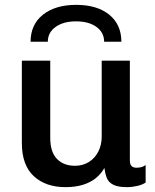

<svg xmlns="http://www.w3.org/2000/svg" viewBox="-20 -761 640 791"><path d="M250 10Q168 10 119 -35.5Q70 -81 70 -172V-511H187V-193Q187 -135 214.5 -106.5Q242 -78 289 -78Q321 -78 346 -93.5Q371 -109 385 -136.5Q399 -164 399 -198V-511H515V-100Q515 -84 522 -77Q529 -70 542 -70Q551 -70 560.5 -72Q570 -74 580 -81V-9Q567 0 545.5 5Q524 10 503 10Q466 10 446.5 0Q427 -10 420 -28Q413 -46 410 -69Q396 -44 374 -26.5Q352 -9 321 0.5Q290 10 250 10ZM106 -589Q106 -660 157 -700.5Q208 -741 294 -741Q380 -741 430 -700.5Q480 -660 480 -589H409Q409 -627 377.5 -650Q346 -673 293 -673Q241 -673 209 -650Q177 -627 177 -589Z"/></svg>

Font: Chivo Mono Medium Medium
Style: Regular
Weight: 500
Monospace: yes
Version: Version 1.008